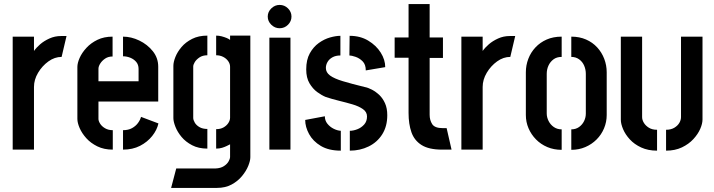

<svg xmlns="http://www.w3.org/2000/svg" viewBox="-20 -731 3490 938"><path d="M42 0V-552H146V-482Q157 -498 176 -514.5Q195 -531 221.5 -543Q248 -555 278 -555Q285 -555 291.5 -555Q298 -555 305 -555L281 -453Q247 -453 216.5 -431Q186 -409 166 -375.5Q146 -342 146 -306V0Z M531 0Q488 0 455.5 -16Q423 -32 401.5 -56Q380 -80 369 -105.5Q358 -131 358 -150V-404Q358 -423 369 -448Q380 -473 402 -497Q424 -521 456 -536.5Q488 -552 530 -552V-455Q509 -455 494 -445Q479 -435 470 -421Q461 -407 461 -395V-334H657V-394Q657 -415 645.5 -428.5Q634 -442 616.5 -449Q599 -456 581 -456V-552Q621 -552 660.5 -533Q700 -514 726.5 -481Q753 -448 753 -405V-235H461V-150Q461 -140 469 -127Q477 -114 493 -104.5Q509 -95 531 -95ZM581 0V-95Q607 -95 625 -105Q643 -115 654 -130Q665 -145 669 -160L754 -128Q747 -96 723.5 -66.5Q700 -37 664 -18.5Q628 0 581 0Z M816 187 841 92H1033Q1058 91 1074 80.5Q1090 70 1097 57Q1104 44 1104 37V-26Q1098 -23 1088 -18Q1078 -13 1065 -9Q1052 -5 1036 -5V-100Q1057 -100 1072 -108.5Q1087 -117 1095.5 -130Q1104 -143 1104 -156V-405Q1104 -419 1095 -432Q1086 -445 1070.5 -453Q1055 -461 1036 -461V-557Q1050 -557 1063 -553.5Q1076 -550 1087 -545.5Q1098 -541 1104 -536V-557H1203V37Q1203 54 1193 79Q1183 104 1162.5 129Q1142 154 1111.5 170.5Q1081 187 1040 187ZM993 -5Q950 -5 918.5 -21.5Q887 -38 867 -62Q847 -86 837 -111.5Q827 -137 827 -154V-409Q827 -428 837 -453Q847 -478 867 -501.5Q887 -525 918.5 -541Q950 -557 993 -557V-461Q970 -461 954.5 -450.5Q939 -440 931.5 -427.5Q924 -415 924 -406V-155Q924 -145 931.5 -132Q939 -119 954.5 -110Q970 -101 993 -101Z M1296 0V-547H1399V0ZM1346 -593Q1323 -593 1305.5 -610Q1288 -627 1288 -650Q1288 -673 1305.5 -690Q1323 -707 1346 -707Q1370 -707 1387 -690Q1404 -673 1404 -650Q1404 -627 1387 -610Q1370 -593 1346 -593Z M1689 5V-92Q1706 -92 1725.5 -99.5Q1745 -107 1759 -122.5Q1773 -138 1773 -162Q1773 -184 1753 -198Q1733 -212 1702.5 -221Q1672 -230 1637 -238.5Q1602 -247 1572 -257Q1552 -265 1530 -281Q1508 -297 1492 -324Q1476 -351 1476 -392Q1476 -439 1493.5 -470.5Q1511 -502 1537.5 -521Q1564 -540 1592.5 -548Q1621 -556 1643 -556V-460Q1620 -460 1604 -451Q1588 -442 1580 -428Q1572 -414 1572 -399Q1572 -377 1592.5 -362Q1613 -347 1654.5 -334.5Q1696 -322 1761 -306Q1778 -303 1797 -293Q1816 -283 1833 -267Q1850 -251 1861 -226.5Q1872 -202 1872 -168Q1872 -114 1847.5 -75Q1823 -36 1781 -15.5Q1739 5 1689 5ZM1645 5Q1586 5 1547.5 -18Q1509 -41 1490 -76Q1471 -111 1471 -145L1567 -163Q1567 -142 1579.5 -126.5Q1592 -111 1610 -102Q1628 -93 1645 -92ZM1767 -387Q1767 -416 1751.5 -431.5Q1736 -447 1716.5 -453.5Q1697 -460 1687 -460L1688 -556Q1740 -556 1779 -532.5Q1818 -509 1840 -474Q1862 -439 1862 -403Z M2140 0Q2075 0 2039.5 -22.5Q2004 -45 1990 -85Q1976 -125 1976 -179V-449H1908V-548H1976V-711H2079V-548H2144V-448H2079V-170Q2079 -144 2091.5 -124.5Q2104 -105 2143 -105H2162L2186 0Z M2234 0V-552H2338V-482Q2349 -498 2368 -514.5Q2387 -531 2413.5 -543Q2440 -555 2470 -555Q2477 -555 2483.5 -555Q2490 -555 2497 -555L2473 -453Q2439 -453 2408.5 -431Q2378 -409 2358 -375.5Q2338 -342 2338 -306V0Z M2724 1Q2686 1 2654 -12.5Q2622 -26 2598.5 -50Q2575 -74 2562 -104.5Q2549 -135 2549 -169V-378Q2549 -412 2561 -443.5Q2573 -475 2596 -499.5Q2619 -524 2651 -538Q2683 -552 2724 -552V-453Q2700 -453 2684 -441Q2668 -429 2659.5 -410.5Q2651 -392 2651 -370V-177Q2651 -158 2660 -140Q2669 -122 2685.5 -110.5Q2702 -99 2724 -99ZM2771 1V-99Q2793 -99 2809 -110.5Q2825 -122 2833.5 -139.5Q2842 -157 2842 -176V-370Q2842 -391 2834 -410Q2826 -429 2809.5 -441Q2793 -453 2771 -453V-552Q2811 -552 2843 -538Q2875 -524 2897.5 -499.5Q2920 -475 2932 -443.5Q2944 -412 2944 -378V-169Q2944 -135 2931 -104Q2918 -73 2894.5 -49.5Q2871 -26 2839.5 -12.5Q2808 1 2771 1Z M3234 5V-97Q3258 -97 3274.5 -107Q3291 -117 3299 -131Q3307 -145 3307 -159V-552H3412V-147Q3412 -127 3401 -101.5Q3390 -76 3367.5 -51.5Q3345 -27 3311.5 -11Q3278 5 3234 5ZM3190 5Q3146 5 3112.5 -10.5Q3079 -26 3057 -50Q3035 -74 3024 -100Q3013 -126 3013 -146V-552H3117V-159Q3117 -145 3125.5 -131Q3134 -117 3150 -107Q3166 -97 3190 -97Z"/></svg>

Font: Stick No Bills SemiBold
Style: Regular
Weight: 600
Designer: Kosala Senevirathne, Siva Puranthara, Lasantha Premarathna, Tharique Azeez
Foundry: mooniak
Version: Version 2.000